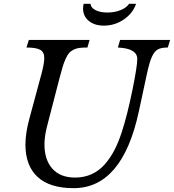

<svg xmlns="http://www.w3.org/2000/svg" viewBox="-20 -980 915 1010"><path d="M133.8 -353 200.2 -599.1Q212.9 -648.9 212.9 -675.8Q212.9 -705.6 191.9 -717.8Q170.9 -730 119.1 -730L131.8 -770H451.2L439.9 -730Q414.6 -730 398.4 -728Q382.3 -726.1 367.7 -719Q353 -711.9 344.2 -702.1Q335.4 -692.4 325.9 -671.9Q316.4 -651.4 309.3 -627.7Q302.2 -604 292 -564.9L227.1 -314Q213.9 -262.7 213.9 -220.2Q213.9 -139.2 255.6 -92.5Q297.4 -45.9 375 -45.9Q422.9 -45.9 462.4 -64Q502 -82 531.5 -116Q561 -149.9 582.8 -192.1Q604.5 -234.4 622.1 -290Q650.9 -379.9 676.5 -505.9Q702.1 -631.8 702.1 -669.9Q702.1 -725.1 600.1 -730L611.8 -770H875L862.8 -730Q828.6 -730 810.5 -720.2Q792.5 -710.4 779.3 -681.9Q766.1 -653.3 752.9 -591.8L710 -392.1Q623 9.8 367.2 9.8Q241.7 9.8 177.7 -49.3Q113.8 -108.4 113.8 -219.2Q113.8 -278.8 133.8 -353ZM659.2 -960H695.8Q678.7 -909.7 631.1 -877.4Q583.5 -845.2 526.9 -845.2Q477.1 -845.2 447 -870.1Q417 -895 417 -935.1Q417 -946.8 419.9 -960H456.1Q458 -939 482.7 -926.5Q507.3 -914.1 544.9 -914.1Q582.5 -914.1 613.8 -926.5Q645 -939 659.2 -960Z"/></svg>

Font: Libre Baskerville
Style: Italic
Weight: 400
Designer: Pablo Impallari, Rodrigo Fuenzalida
Foundry: Pablo Impallari, Rodrigo Fuenzalida
Version: Version 1.000